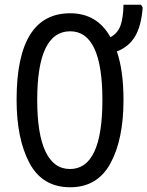

<svg xmlns="http://www.w3.org/2000/svg" viewBox="-20 -780 622 810"><path d="M276 10Q159 10 104.5 -92Q50 -194 50 -359Q50 -724 276 -724Q390 -724 446 -623Q477 -640 488.5 -672.5Q500 -705 501 -760H575L582 -748Q576 -670 549.5 -626Q523 -582 473 -563Q501 -482 501 -358Q501 -192 446 -91Q391 10 276 10ZM275 -67Q412 -67 412 -358Q412 -648 276 -648Q137 -648 137 -358Q137 -214 172 -140.5Q207 -67 275 -67Z"/></svg>

Font: Noto Sans UI Cond
Style: Regular
Weight: 400
Width: 3
Designer: Monotype Design Team
Foundry: Monotype Imaging Inc.
Version: Version 1.001